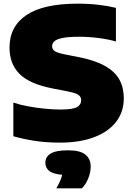

<svg xmlns="http://www.w3.org/2000/svg" viewBox="-20 -770 729 1050"><path d="M308 10Q232.5 10 169.5 0.2Q106.5 -9.5 53 -25V-209Q88 -197 133.8 -188.5Q179.5 -180 226 -175.5Q272.5 -171 310 -171Q380 -171 402 -184.8Q424 -198.5 424 -221Q424 -240.5 408.5 -251.5Q393 -262.5 341 -272L269 -286Q141 -311 86.5 -366Q32 -421 32 -510Q32 -625.5 124.8 -687.8Q217.5 -750 405 -750Q468 -750 521.2 -743.5Q574.5 -737 614 -727V-543Q576.5 -554.5 521.8 -561.8Q467 -569 412 -569Q353 -569 321.2 -562.2Q289.5 -555.5 277.2 -544Q265 -532.5 265 -518Q265 -501 278 -491.2Q291 -481.5 332 -473L404 -459Q497.5 -441 553 -410Q608.5 -379 632.8 -334.8Q657 -290.5 657 -233Q657 -158 614.8 -103.5Q572.5 -49 494.2 -19.5Q416 10 308 10ZM288 260Q313.5 216 320 186Q269 181.5 248.5 164.2Q228 147 228 120Q228 87.5 257 69.8Q286 52 352 52Q418 52 447 75.5Q476 99 476 141Q476 171.5 463 204.5Q450 237.5 428 260Z"/></svg>

Font: Encode Sans Exp Black
Style: Regular
Weight: 900
Width: 7
Designer: Multiple Designers
Foundry: Impallari Type
Version: Version 3.002; ttfautohint (v1.8.3) -l 8 -r 50 -G 200 -x 14 